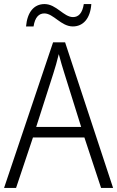

<svg xmlns="http://www.w3.org/2000/svg" viewBox="-20 -924 577 944"><path d="M108 -794H145C152 -840 172 -858 198 -858C243 -858 280 -794 338 -794C389 -794 424 -833 429 -904H392C385 -859 366 -840 339 -840C293 -840 257 -904 199 -904C146 -904 114 -863 108 -794ZM477 0H536L300 -716H241L0 0H59L142 -248H395ZM297 -562 379 -300H158L242 -562C251 -590 261 -624 269 -658C277 -627 289 -587 297 -562Z"/></svg>

Font: Noto Sans Ethiopic SemiCondensed Light
Style: Regular
Weight: 300
Width: 4
Designer: Monotype Design Team
Foundry: Monotype Imaging Inc.
Version: Version 2.102